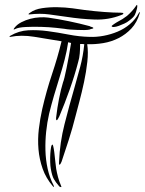

<svg xmlns="http://www.w3.org/2000/svg" viewBox="-20 -762 592 786"><path d="M300 -508Q286 -454 265.5 -396Q245 -338 223 -286Q222 -284 218 -276.5Q214 -269 212 -270Q209 -270 209.5 -278.5Q210 -287 211 -290Q212 -302 215 -320Q218 -338 221.5 -357Q225 -376 229.5 -394Q234 -412 238 -425Q240 -429 244 -445Q248 -461 252.5 -483.5Q257 -506 262 -533Q267 -560 271 -586L259 -589Q254 -554 244.5 -517.5Q235 -481 223.5 -444.5Q212 -408 201 -370.5Q190 -333 181 -296Q173 -261 169 -223Q165 -185 166 -146.5Q167 -108 175 -71.5Q183 -35 199 -4Q202 3 201 3Q199 3 198 2L196 0Q168 -33 154.5 -71.5Q141 -110 137.5 -151Q134 -192 139 -234Q144 -276 153 -316Q170 -390 193 -458.5Q216 -527 232 -593Q172 -603 119.5 -611.5Q67 -620 22 -611Q19 -611 19 -612Q19 -614 20.5 -614.5Q22 -615 23 -616Q57 -636 95.5 -638Q134 -640 175.5 -634.5Q217 -629 260.5 -620.5Q304 -612 348 -611Q375 -610 404.5 -615.5Q434 -621 461.5 -632.5Q489 -644 511.5 -663Q534 -682 548 -708Q550 -713 552 -713V-710V-708Q541 -670 518 -645.5Q495 -621 465.5 -606Q436 -591 402.5 -585.5Q369 -580 337 -581Q342 -550 337.5 -509Q333 -468 324 -426Q315 -384 305 -346.5Q295 -309 289 -286Q277 -238 261 -188Q245 -138 232 -100Q230 -95 227.5 -91Q225 -87 223 -88Q221 -89 221.5 -93.5Q222 -98 222 -103Q225 -178 244 -253Q263 -328 285 -404Q297 -446 308.5 -489Q320 -532 325 -581Q320 -582 316.5 -582Q313 -582 308 -582Q308 -562 306.5 -543Q305 -524 300 -508ZM327 -721Q366 -716 406 -713Q446 -710 475 -710Q485 -710 485 -707Q485 -703 475 -700Q424 -680 367.5 -682Q311 -684 253 -693Q218 -698 181 -703Q144 -708 101 -703Q97 -702 97 -704Q97 -706 99 -707Q101 -708 103 -710Q122 -724 152 -728.5Q182 -733 214.5 -732.5Q247 -732 277 -728Q307 -724 327 -721ZM177 -690Q219 -684 262.5 -675Q306 -666 347 -655Q349 -653 355.5 -651.5Q362 -650 362 -647Q362 -645 356 -644Q350 -643 347 -641Q338 -639 324.5 -639Q311 -639 296.5 -639.5Q282 -640 268 -641Q254 -642 244 -644Q237 -645 209.5 -648Q182 -651 149 -652Q116 -653 85.5 -651.5Q55 -650 42 -643Q38 -641 37 -641H36Q36 -645 40 -649Q50 -662 67.5 -671Q85 -680 104 -685Q123 -690 142.5 -691Q162 -692 177 -690ZM210 -71Q213 -54 217.5 -37Q222 -20 229 -4Q233 4 230 4Q228 4 224 2Q222 1 221 -1Q208 -16 200.5 -29Q193 -42 188 -71Q186 -82 185.5 -99Q185 -116 186 -132Q187 -148 189 -159Q191 -170 195 -170Q196 -170 197.5 -165Q199 -160 200 -153.5Q201 -147 202 -140.5Q203 -134 203 -132Q205 -115 206.5 -100Q208 -85 210 -71ZM500 -697Q522 -716 537 -738Q539 -742 541 -742Q542 -742 542 -735Q542 -731 541 -728Q537 -711 532 -701Q527 -691 508 -677Q501 -671 489 -665.5Q477 -660 466 -656Q455 -652 446.5 -651.5Q438 -651 437 -655Q437 -656 440 -658.5Q443 -661 447.5 -664Q452 -667 456 -669.5Q460 -672 462 -673Q472 -678 481.5 -684Q491 -690 500 -697Z"/></svg>

Font: Akronim
Style: Regular
Weight: 400
Designer: Grzegorz Klimczewski
Foundry: Fonty.PL
Version: Version 1.001